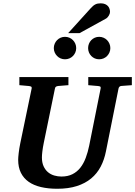

<svg xmlns="http://www.w3.org/2000/svg" viewBox="-20 -1145 831 1181"><path d="M725.1 -616.2Q718.3 -615.2 714.4 -611.1Q710.4 -606.9 709 -600.1L631.8 -214.8Q621.6 -162.6 599.4 -120.1Q577.1 -77.6 540.8 -47.4Q504.4 -17.1 452.6 -0.5Q400.9 16.1 332 16.1Q276.4 16.1 231.9 5.6Q187.5 -4.9 156.5 -26.6Q125.5 -48.3 108.6 -82Q91.8 -115.7 91.8 -162.1Q91.8 -176.3 95 -203.9Q98.1 -231.4 105 -265.1L174.8 -601.1Q176.3 -609.9 170.9 -612.5Q165.5 -615.2 154.8 -616.2Q146.5 -616.7 137.2 -617.7Q128.9 -618.7 118.9 -619.4Q108.9 -620.1 99.1 -621.1V-670.9H400.9V-621.1Q389.2 -620.1 378.2 -619.4Q367.2 -618.7 358.4 -617.7Q348.1 -616.7 338.9 -616.2Q330.1 -615.2 324.7 -612.1Q319.3 -608.9 317.9 -600.1L249 -265.1Q243.2 -236.3 240.5 -213.4Q237.8 -190.4 237.8 -176.8Q237.8 -145 248 -122.6Q258.3 -100.1 275.1 -85.9Q292 -71.8 313.7 -65.4Q335.4 -59.1 357.9 -59.1Q397 -59.1 425.5 -73.5Q454.1 -87.9 474.1 -113.3Q494.1 -138.7 507.3 -173.8Q520.5 -209 528.8 -250L599.1 -601.1Q600.6 -609.9 596.4 -612.5Q592.3 -615.2 580.1 -616.2Q570.8 -616.7 561.5 -617.7Q553.2 -618.7 543 -619.4Q532.7 -620.1 522.9 -621.1V-670.9H791V-621.1ZM448.7 -849.1Q448.7 -835 443.4 -822.5Q438 -810.1 428.7 -800.5Q419.4 -791 406.7 -785.6Q394 -780.3 379.9 -780.3Q365.7 -780.3 353 -785.6Q340.3 -791 331.1 -800.5Q321.8 -810.1 316.4 -822.5Q311 -835 311 -849.1Q311 -863.3 316.4 -876Q321.8 -888.7 331.1 -898.2Q340.3 -907.7 353 -913.1Q365.7 -918.5 379.9 -918.5Q394 -918.5 406.7 -913.1Q419.4 -907.7 428.7 -898.2Q438 -888.7 443.4 -876Q448.7 -863.3 448.7 -849.1ZM658.7 -849.1Q658.7 -835 653.3 -822.5Q647.9 -810.1 638.7 -800.5Q629.4 -791 616.7 -785.6Q604 -780.3 589.8 -780.3Q575.7 -780.3 563.2 -785.6Q550.8 -791 541.5 -800.5Q532.2 -810.1 527.1 -822.5Q522 -835 522 -849.1Q522 -863.3 527.1 -876Q532.2 -888.7 541.5 -898.2Q550.8 -907.7 563.2 -913.1Q575.7 -918.5 589.8 -918.5Q604 -918.5 616.7 -913.1Q629.4 -907.7 638.7 -898.2Q647.9 -888.7 653.3 -876Q658.7 -863.3 658.7 -849.1ZM656.7 -1071.8Q656.7 -1066.9 654.8 -1060.8Q652.8 -1054.7 649.2 -1048.8Q645.5 -1043 640.9 -1037.8Q636.2 -1032.7 630.4 -1029.8L469.7 -941.4H399.4L536.6 -1092.8Q544.9 -1102.1 552 -1108.2Q559.1 -1114.3 566.4 -1117.9Q573.7 -1121.6 581.5 -1123Q589.4 -1124.5 599.6 -1124.5Q615.7 -1124.5 626.7 -1119.6Q637.7 -1114.7 644.3 -1107.2Q650.9 -1099.6 653.8 -1090.1Q656.7 -1080.6 656.7 -1071.8Z"/></svg>

Font: Charis SIL Afr
Style: Bold Italic
Weight: 700
Italic angle: -11°
Foundry: SIL International
Version: Version 5.000